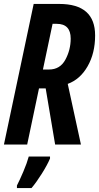

<svg xmlns="http://www.w3.org/2000/svg" viewBox="-22 -734 503 975"><path d="M245 -613H266Q337 -613 337 -538Q337 -481 310 -431Q283 -381 227 -381H196ZM116 0 176 -285H210L258 0H389L322 -308Q385 -331 423 -397.5Q461 -464 461 -554Q461 -714 279 -714H149L-2 0ZM138 221Q162 193 190 148.5Q218 104 232 71V61H124Q115 94 96.5 137.5Q78 181 64 208V221Z"/></svg>

Font: Noto Sans Display Condensed
Style: Bold Italic
Weight: 700
Width: 3
Designer: Monotype Design team
Foundry: Monotype Imaging Inc.
Version: 1.000